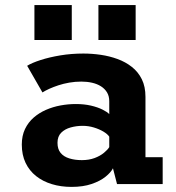

<svg xmlns="http://www.w3.org/2000/svg" viewBox="-20 -722 690 753"><path d="M260.5 11Q219 11 183.5 0.2Q148 -10.5 121.5 -31.5Q95 -52.5 80.2 -83.5Q65.5 -114.5 65.5 -155Q65.5 -189.5 78 -215.8Q90.5 -242 112 -260.8Q133.5 -279.5 160.5 -291.2Q187.5 -303 217.5 -308.5Q247.5 -314 277 -314Q310 -314 336.8 -307.8Q363.5 -301.5 382 -292.2Q400.5 -283 408.5 -274.5V-325Q408.5 -345 399.8 -359.5Q391 -374 376 -383.5Q361 -393 341.2 -397.5Q321.5 -402 299.5 -402Q274.5 -402 251.8 -398Q229 -394 209.2 -387.5Q189.5 -381 173.5 -373.8Q157.5 -366.5 146.5 -359.5L86.5 -464Q105 -475.5 139 -486.5Q173 -497.5 216.5 -504.8Q260 -512 307 -512Q341 -512 375.2 -507Q409.5 -502 441 -490.5Q472.5 -479 497.2 -459.5Q522 -440 536.2 -411.2Q550.5 -382.5 550.5 -342V-105.5H618V0H439L423 -62Q415 -46 394 -29Q373 -12 339.5 -0.5Q306 11 260.5 11ZM301 -94Q329 -94 351 -102.2Q373 -110.5 387.8 -122.8Q402.5 -135 408.5 -145V-186Q402 -196 385.8 -205.8Q369.5 -215.5 348.2 -222Q327 -228.5 304 -228.5Q280 -228.5 257.2 -222.2Q234.5 -216 220 -201.5Q205.5 -187 205.5 -162Q205.5 -137 217.8 -122.2Q230 -107.5 251.8 -100.8Q273.5 -94 301 -94ZM115 -702H261.5V-565H115ZM366 -702H512V-565H366Z"/></svg>

Font: Trispace Thin SemiBold
Style: Regular
Weight: 600
Version: Version 1.210